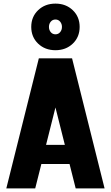

<svg xmlns="http://www.w3.org/2000/svg" viewBox="-20 -1043 614 1063"><path d="M559 0H399L365 -135H209L175 0H15L195 -720H379ZM287 -448 235 -241H339ZM421 -894Q421 -838 383 -801.5Q345 -765 287 -765Q229 -765 191 -801.5Q153 -838 153 -894Q153 -950 191 -986.5Q229 -1023 287 -1023Q345 -1023 383 -986.5Q421 -950 421 -894ZM323 -894Q323 -911 313 -923Q303 -935 287 -935Q271 -935 261 -923Q251 -911 251 -894Q251 -877 261 -865Q271 -853 287 -853Q303 -853 313 -865Q323 -877 323 -894Z"/></svg>

Font: Akshar
Style: Bold
Weight: 700
Designer: Tall Chai
Foundry: Tall Chai
Version: Version 1.000